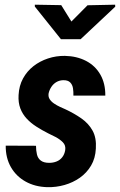

<svg xmlns="http://www.w3.org/2000/svg" viewBox="-20 -772 501 802"><path d="M252.4 -145Q255.4 -164.6 242.7 -177.5Q230 -190.4 212.2 -199.7Q194.3 -209 180.7 -215.3Q154.8 -228.5 131.8 -243.2Q108.9 -257.8 91.6 -276.4Q74.2 -294.9 64.9 -319.3Q55.7 -343.8 57.6 -375Q59.6 -414.1 76.2 -444.3Q92.8 -474.6 119.6 -495.6Q146.5 -516.6 180.4 -527.8Q214.4 -539.1 251 -538.6Q300.8 -537.6 339.4 -517.6Q377.9 -497.6 399.2 -460.4Q420.4 -423.3 419.9 -372.6H286.6Q287.1 -388.2 284.9 -403.1Q282.7 -418 273.2 -427.7Q263.7 -437.5 243.7 -437Q228 -436.5 215.6 -429.2Q203.1 -421.9 194.8 -409.4Q186.5 -397 183.1 -382.3Q180.7 -368.2 187.5 -357.7Q194.3 -347.2 206.1 -339.4Q217.8 -331.5 231 -325.4Q244.1 -319.3 253.4 -315.4Q290 -298.3 320.1 -277.3Q350.1 -256.3 366.7 -226.3Q383.3 -196.3 380.4 -151.4Q378.4 -110.8 360.4 -80.3Q342.3 -49.8 313.5 -29.5Q284.7 -9.3 249.5 0.7Q214.4 10.7 177.2 9.8Q126 8.3 86.7 -13.7Q47.4 -35.6 25.4 -74.2Q3.4 -112.8 3.9 -163.6L130.4 -163.1Q130.4 -143.6 134.3 -127Q138.2 -110.4 150.6 -101.1Q163.1 -91.8 185.5 -91.8Q202.6 -91.8 216.8 -97.7Q231 -103.5 240.2 -115.5Q249.5 -127.4 252.4 -145ZM235.8 -750.5 278.3 -682.1 345.7 -750 460.9 -752.4 461.4 -744.1 316.9 -608.4H234.4L125.5 -744.6V-752.4Z"/></svg>

Font: Roboto Condensed
Style: Bold Italic
Weight: 700
Italic angle: -12°
Designer: Christian Robertson
Foundry: Google
Version: Version 3.0